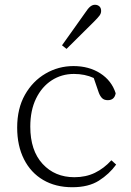

<svg xmlns="http://www.w3.org/2000/svg" viewBox="-20 -772 551 805"><path d="M283 13Q213 13 161 -17.5Q109 -48 80.5 -104.5Q52 -161 52 -237Q52 -317 84.5 -374.5Q117 -432 171 -463.5Q225 -495 288 -495Q353 -495 400.5 -464.5Q448 -434 465 -381Q460 -352 432 -352Q416 -352 407.5 -361Q399 -370 394 -384L373 -445Q336 -462 290 -462Q238 -462 196.5 -435Q155 -408 131 -358.5Q107 -309 107 -241Q107 -141 158.5 -85Q210 -29 292 -29Q340 -29 378 -47.5Q416 -66 447 -100L467 -82Q438 -42 394.5 -14.5Q351 13 283 13ZM240 -582Q265 -617 289.5 -651.5Q314 -686 336 -717Q349 -737 358.5 -744.5Q368 -752 378 -752Q389 -752 396.5 -745.5Q404 -739 404 -726Q404 -716 397.5 -707Q391 -698 374 -681Q348 -655 318.5 -626Q289 -597 259 -567Z"/></svg>

Font: Source Serif 4 SmText Light
Style: Regular
Weight: 300
Designer: Frank Grießhammer
Foundry: Adobe
Version: Version 4.005;hotconv 1.1.0;makeotfexe 2.6.0